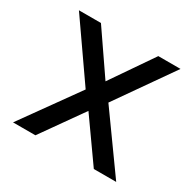

<svg xmlns="http://www.w3.org/2000/svg" viewBox="-143 -797 963 951"><g transform="rotate(30 338.5 -322.0)"><path d="M43 0 273 -321 48 -644H174L338 -405L502 -644H629L403 -321L633 0H505L338 -236L171 0Z"/></g></svg>

Font: Kanit
Style: Regular
Weight: 400
Designer: Katatrad Team
Foundry: CadsonDemak
Version: Version 2.000; ttfautohint (v1.8.3)